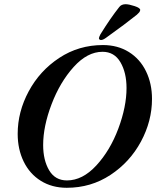

<svg xmlns="http://www.w3.org/2000/svg" viewBox="-20 -878 742 912"><path d="M64 -242Q64 -347 116.5 -444.5Q169 -542 261.5 -603Q354 -664 469 -664Q539 -664 592 -631Q645 -598 673.5 -539.5Q702 -481 702 -408Q702 -303 649.5 -205.5Q597 -108 504.5 -47Q412 14 297 14Q227 14 174 -19Q121 -52 92.5 -110.5Q64 -169 64 -242ZM581 -460Q581 -533 552 -582.5Q523 -632 467 -632Q395 -632 330 -560Q265 -488 225 -383Q185 -278 185 -189Q185 -117 213.5 -69Q242 -21 298 -21Q372 -21 437.5 -92Q503 -163 542 -267Q581 -371 581 -460ZM450 -695V-697Q450 -701 457 -715Q504 -791 546 -844Q556 -858 577 -858Q592 -858 619.5 -849Q647 -840 646 -830Q645 -824 641 -819Q637 -814 630 -808Q578 -766 483 -698Q469 -688 460 -688Q452 -688 450 -695Z"/></svg>

Font: EB Garamond SemiBold
Style: Italic
Weight: 600
Italic angle: -17.2°
Designer: Georg Duffner and Octavio Pardo
Foundry: Georg Duffner
Version: Version 1.000